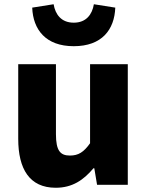

<svg xmlns="http://www.w3.org/2000/svg" viewBox="-20 -872 694 906"><path d="M243 14C321 14 374 -22 421 -78H425L438 0H583V-569H405V-196C375 -154 350 -138 310 -138C265 -138 244 -160 244 -239V-569H66V-217C66 -75 119 14 243 14ZM328 -654C461 -654 520 -732 524 -836L423 -852C415 -804 387 -765 328 -765C269 -765 241 -804 233 -852L132 -836C136 -732 196 -654 328 -654Z"/></svg>

Font: Noto Sans CJK JP Black
Style: Regular
Weight: 900
Designer: Ryoko NISHIZUKA (kana & ideographs); Paul D. Hunt (Latin, Greek & Cyrillic); Wenlong ZHANG (bopomofo); Sandoll Communica
Foundry: Adobe Systems Incorporated
Version: Version 1.004;PS 1.004;hotconv 1.0.82;makeotf.lib2.5.63406